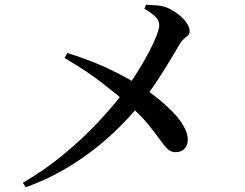

<svg xmlns="http://www.w3.org/2000/svg" viewBox="-20 -774 1040 815"><path d="M77 2Q168 -51 247.5 -116.5Q327 -182 394 -253Q461 -324 513 -393Q542 -434 568 -476Q594 -518 614 -556.5Q634 -595 645 -624Q656 -653 656 -667Q656 -689 638 -705Q620 -721 593 -737L600 -754Q623 -753 647.5 -751Q672 -749 693 -740Q715 -730 736.5 -713.5Q758 -697 771.5 -678Q785 -659 785 -641Q785 -631 778 -624Q771 -617 761 -609Q751 -601 741 -584Q732 -569 716 -541.5Q700 -514 679 -480.5Q658 -447 634 -411.5Q610 -376 585 -344Q530 -274 455.5 -204.5Q381 -135 289 -76.5Q197 -18 89 21ZM725 -128Q705 -128 690 -143Q675 -158 656 -185Q637 -212 606.5 -249Q576 -286 525 -331Q485 -366 418 -418.5Q351 -471 254 -528L266 -549Q375 -515 456 -475Q537 -435 591 -399Q622 -379 654 -353Q686 -327 714 -298Q742 -269 759 -239.5Q776 -210 777 -185Q778 -158 763.5 -143Q749 -128 725 -128Z"/></svg>

Font: Noto Serif JP ExtraLight SemiBold
Style: Regular
Weight: 600
Version: Version 2.003-H1;hotconv 1.1.1;makeotfexe 2.6.0